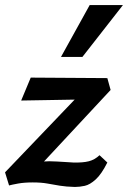

<svg xmlns="http://www.w3.org/2000/svg" viewBox="-20 -731 508 762"><path d="M277 11Q242 10 217.5 6Q193 2 168.5 -2.5Q144 -7 110 -7Q76 -7 51.5 -2.5Q27 2 16 5L0 -47L333 -395L355 -337L64 -332L102 -423L406 -421L419 -374L95 -26L32 -51Q56 -64 94.5 -77.5Q133 -91 176 -91Q189 -91 205.5 -90Q222 -89 239 -88Q256 -87 271 -86Q309 -85 332.5 -91Q356 -97 375 -115L406 -86Q383 -40 360 -19Q337 2 316.5 6.5Q296 11 277 11ZM222 -505 336 -711H468L307 -505Z"/></svg>

Font: Ysabeau Office
Style: Bold Italic
Weight: 700
Italic angle: -12°
Designer: Christian Thalmann (Catharsis Fonts)
Version: Version 2.001;gftools[0.9.30]; featfreeze: tnum,lnum,ss02